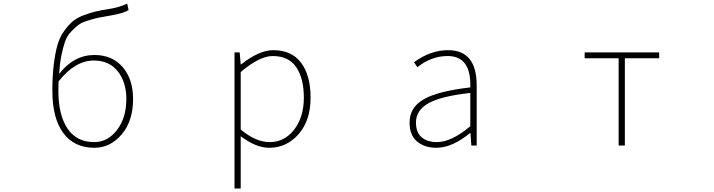

<svg xmlns="http://www.w3.org/2000/svg" viewBox="-20 -824 4040 1087"><path d="M513.7 -19.5Q589.8 -19.5 642.6 -88.4Q695.3 -157.2 695.3 -263.7Q695.3 -358.4 647 -419.9Q598.6 -481.4 511.7 -481.4Q405.3 -481.4 311.5 -363.3Q310.5 -346.7 310.5 -309.6Q310.5 -173.8 361.8 -96.7Q413.1 -19.5 513.7 -19.5ZM700.2 -803.7 708 -766.6Q675.8 -748 612.3 -737.3Q564.5 -729.5 538.6 -724.1Q512.7 -718.8 477.1 -707.5Q441.4 -696.3 422.9 -682.1Q404.3 -668 381.8 -644Q359.4 -620.1 348.1 -587.9Q336.9 -555.7 327.6 -510.3Q318.4 -464.8 314.5 -405.3Q398.4 -512.7 514.6 -512.7Q615.2 -512.7 674.3 -444.3Q733.4 -376 733.4 -263.7Q733.4 -138.7 668.9 -63Q604.5 12.7 513.7 12.7Q400.4 12.7 338.4 -70.8Q276.4 -154.3 276.4 -310.5Q276.4 -392.6 284.2 -457Q292 -521.5 304.7 -566.9Q317.4 -612.3 341.3 -646Q365.2 -679.7 388.7 -700.7Q412.1 -721.7 450.2 -736.3Q488.3 -751 521 -758.8Q553.7 -766.6 604.5 -774.4Q655.3 -782.2 700.2 -803.7Z M1342.8 -416V-90.8Q1427.7 -19.5 1506.8 -19.5Q1590.8 -19.5 1645.5 -90.3Q1700.2 -161.1 1700.2 -271.5Q1700.2 -378.9 1657.7 -442.9Q1615.2 -506.8 1523.4 -506.8Q1449.2 -506.8 1342.8 -416ZM1307.6 243.2V-527.3H1336.9L1342.8 -459H1344.7Q1447.3 -540 1526.4 -540Q1630.9 -540 1684.6 -468.8Q1738.3 -397.5 1738.3 -271.5Q1738.3 -141.6 1670.4 -64.5Q1602.5 12.7 1503.9 12.7Q1429.7 12.7 1342.8 -52.7V243.2Z M2450.2 12.7Q2383.8 12.7 2341.3 -22.9Q2298.8 -58.6 2298.8 -129.9Q2298.8 -216.8 2380.4 -262.7Q2461.9 -308.6 2642.6 -329.1Q2648.4 -506.8 2514.6 -506.8Q2421.9 -506.8 2342.8 -443.4L2324.2 -471.7Q2417 -540 2516.6 -540Q2678.7 -540 2678.7 -340.8V0H2648.4L2643.6 -70.3H2640.6Q2539.1 12.7 2450.2 12.7ZM2453.1 -19.5Q2536.1 -19.5 2642.6 -109.4V-297.9Q2475.6 -279.3 2405.3 -239.3Q2335 -199.2 2335 -130.9Q2335 -73.2 2367.7 -46.4Q2400.4 -19.5 2453.1 -19.5Z M3482.4 0V-494.1H3290V-527.3H3711.9V-494.1H3517.6V0Z"/></svg>

Font: GenEi Gothic M ExtraLight
Style: Regular
Weight: 200
Designer: o_tamon (Modified); [Source Han Sans]
Ryoko NISHIZUKA  (kana & ideographs); Paul D. Hunt (Latin, Greek & Cyrillic); Wenl
Version: Version 1.1a;Original Version 1.004